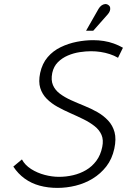

<svg xmlns="http://www.w3.org/2000/svg" viewBox="-20 -905 620 937"><path d="M505 -834Q513 -843 516 -851.5Q519 -860 517.5 -868Q516 -876 508 -881Q501 -886 492 -885Q483 -884 475 -878Q467 -872 461 -862L400 -755H435ZM556 -623 580 -672Q559 -684 535.5 -692.5Q512 -701 486.5 -705Q461 -709 435 -709Q396 -709 355 -701Q314 -693 276.5 -675Q239 -657 212.5 -626Q186 -595 176 -549Q167 -506 176.5 -475.5Q186 -445 208.5 -422.5Q231 -400 261 -383.5Q291 -367 324 -352.5Q357 -338 387.5 -323Q418 -308 441.5 -289.5Q465 -271 475.5 -246.5Q486 -222 479 -188Q471 -148 450 -120Q429 -92 400 -75Q371 -58 337 -50Q303 -42 268 -42Q234 -42 198 -51.5Q162 -61 132 -80Q102 -99 87 -127L45 -92Q68 -57 100.5 -33.5Q133 -10 173.5 1Q214 12 260 12Q305 12 349.5 1Q394 -10 432.5 -33.5Q471 -57 499 -93Q527 -129 538 -180Q548 -227 539 -260Q530 -293 507.5 -317Q485 -341 455 -358Q425 -375 391.5 -388.5Q358 -402 327 -416Q296 -430 272.5 -447.5Q249 -465 238.5 -489.5Q228 -514 235 -549Q242 -581 262.5 -601.5Q283 -622 311 -634Q339 -646 369 -650.5Q399 -655 424 -655Q448 -655 471 -651.5Q494 -648 515.5 -641Q537 -634 556 -623Z"/></svg>

Font: Advent Pro
Style: Italic
Weight: 400
Italic angle: -12°
Designer: VivaRado, Andreas Kalpakidis
Foundry: VivaRado, Andreas Kalpakidis
Version: Version 3.000